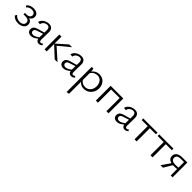

<svg xmlns="http://www.w3.org/2000/svg" viewBox="390 -1961 3789 3789"><g transform="rotate(45 2284.5 -66.0)"><path d="M179 8Q127 8 89 -10Q51 -28 28 -57L52 -99Q76 -67 111 -51Q146 -35 184 -35Q233 -35 262 -58Q291 -81 291 -117Q291 -151 266.5 -172.5Q242 -194 178 -194H133V-234H178Q225 -234 249.5 -255Q274 -276 274 -308Q274 -339 250 -358.5Q226 -378 183 -378Q147 -378 117 -363Q87 -348 70 -323L45 -358Q70 -389 108.5 -405Q147 -421 191 -421Q252 -421 290 -394.5Q328 -368 328 -317Q328 -281 311 -256Q294 -231 264 -218Q234 -205 196 -205V-227Q268 -227 306 -199Q344 -171 344 -118Q344 -79 322 -50.5Q300 -22 263 -7Q226 8 179 8Z M754 5Q718 5 696.5 -21Q675 -47 676 -98L680 -290Q681 -322 673.5 -342Q666 -362 650.5 -371.5Q635 -381 615 -381Q593 -381 567.5 -371Q542 -361 523 -339.5Q504 -318 500 -285L443 -291Q448 -319 465 -343Q482 -367 507 -384Q532 -401 562.5 -410.5Q593 -420 624 -420Q682 -420 710 -387Q738 -354 737 -298L734 -87Q734 -63 742.5 -50Q751 -37 767 -37Q779 -37 790.5 -42Q802 -47 810 -58L832 -31Q818 -14 798 -4.5Q778 5 754 5ZM533 5Q489 5 462 -19.5Q435 -44 435 -84Q435 -108 444.5 -128.5Q454 -149 477.5 -165.5Q501 -182 543 -193L709 -240L714 -207L558 -157Q518 -145 505 -128.5Q492 -112 492 -93Q492 -66 510 -53Q528 -40 553 -40Q585 -40 620.5 -60Q656 -80 700 -113L712 -91Q669 -50 625 -22.5Q581 5 533 5Z M1198 0 968 -214 1192 -413H1270L1010 -198V-238L1277 0ZM915 0V-413H974V0Z M1657 5Q1621 5 1599.5 -21Q1578 -47 1579 -98L1583 -290Q1584 -322 1576.5 -342Q1569 -362 1553.5 -371.5Q1538 -381 1518 -381Q1496 -381 1470.5 -371Q1445 -361 1426 -339.5Q1407 -318 1403 -285L1346 -291Q1351 -319 1368 -343Q1385 -367 1410 -384Q1435 -401 1465.5 -410.5Q1496 -420 1527 -420Q1585 -420 1613 -387Q1641 -354 1640 -298L1637 -87Q1637 -63 1645.5 -50Q1654 -37 1670 -37Q1682 -37 1693.5 -42Q1705 -47 1713 -58L1735 -31Q1721 -14 1701 -4.5Q1681 5 1657 5ZM1436 5Q1392 5 1365 -19.5Q1338 -44 1338 -84Q1338 -108 1347.5 -128.5Q1357 -149 1380.5 -165.5Q1404 -182 1446 -193L1612 -240L1617 -207L1461 -157Q1421 -145 1408 -128.5Q1395 -112 1395 -93Q1395 -66 1413 -53Q1431 -40 1456 -40Q1488 -40 1523.5 -60Q1559 -80 1603 -113L1615 -91Q1572 -50 1528 -22.5Q1484 5 1436 5Z M2010 5Q1957 5 1916.5 -20.5Q1876 -46 1854 -95L1870 -116Q1892 -78 1926 -58Q1960 -38 2002 -38Q2049 -38 2084 -60Q2119 -82 2139 -121Q2159 -160 2159 -211Q2159 -258 2142 -295.5Q2125 -333 2093 -355Q2061 -377 2018 -377Q1979 -377 1940 -357Q1901 -337 1872 -289L1849 -302Q1883 -360 1928 -389Q1973 -418 2032 -418Q2090 -418 2132.5 -391.5Q2175 -365 2198.5 -319.5Q2222 -274 2222 -216Q2222 -153 2194 -103Q2166 -53 2118 -24Q2070 5 2010 5ZM1818 289V-413H1868L1877 -324V279Z M2642 0V-413H2700V0ZM2346 0V-413H2405V0ZM2374 -368V-413H2672V-368Z M3152 5Q3116 5 3094.5 -21Q3073 -47 3074 -98L3078 -290Q3079 -322 3071.5 -342Q3064 -362 3048.5 -371.5Q3033 -381 3013 -381Q2991 -381 2965.5 -371Q2940 -361 2921 -339.5Q2902 -318 2898 -285L2841 -291Q2846 -319 2863 -343Q2880 -367 2905 -384Q2930 -401 2960.5 -410.5Q2991 -420 3022 -420Q3080 -420 3108 -387Q3136 -354 3135 -298L3132 -87Q3132 -63 3140.5 -50Q3149 -37 3165 -37Q3177 -37 3188.5 -42Q3200 -47 3208 -58L3230 -31Q3216 -14 3196 -4.5Q3176 5 3152 5ZM2931 5Q2887 5 2860 -19.5Q2833 -44 2833 -84Q2833 -108 2842.5 -128.5Q2852 -149 2875.5 -165.5Q2899 -182 2941 -193L3107 -240L3112 -207L2956 -157Q2916 -145 2903 -128.5Q2890 -112 2890 -93Q2890 -66 2908 -53Q2926 -40 2951 -40Q2983 -40 3018.5 -60Q3054 -80 3098 -113L3110 -91Q3067 -50 3023 -22.5Q2979 5 2931 5Z M3426 0V-413H3485V0ZM3257 -368V-413H3654V-368Z M3871 0V-413H3930V0ZM3702 -368V-413H4099V-368Z M4435 0V-372H4331Q4287 -372 4261 -351Q4235 -330 4235 -294Q4235 -254 4265 -233.5Q4295 -213 4346 -213Q4368 -213 4401 -215.5Q4434 -218 4460 -222V-182Q4434 -178 4401 -175.5Q4368 -173 4345 -173Q4270 -173 4225 -202.5Q4180 -232 4180 -291Q4180 -348 4223 -380.5Q4266 -413 4340 -413H4488V0ZM4150 0 4288 -201 4327 -182 4219 0Z"/></g></svg>

Font: Ysabeau Office Light
Style: Regular
Weight: 300
Designer: Christian Thalmann (Catharsis Fonts)
Version: Version 2.001;gftools[0.9.30]; featfreeze: tnum,lnum,ss02